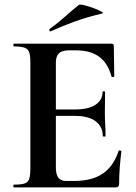

<svg xmlns="http://www.w3.org/2000/svg" viewBox="-20 -815 592 835"><path d="M483 0H41Q38 0 38 -6Q38 -12 41 -12Q72 -12 87 -17Q102 -22 107 -37Q112 -52 112 -81V-544Q112 -573 107 -587.5Q102 -602 87 -607.5Q72 -613 41 -613Q38 -613 38 -619Q38 -625 41 -625H465Q475 -625 475 -616L477 -483Q477 -481 472 -480Q467 -479 465 -482Q449 -541 411 -568.5Q373 -596 311 -596H281Q261 -596 248 -590.5Q235 -585 229 -573Q223 -561 223 -543V-85Q223 -66 228 -53Q233 -40 243 -34Q253 -28 269 -28H302Q380 -28 427 -60Q474 -92 496 -159Q497 -162 502.5 -160.5Q508 -159 508 -157Q504 -128 501 -88.5Q498 -49 498 -15Q498 0 483 0ZM427 -223Q427 -264 396 -287.5Q365 -311 305 -311H170V-339H306Q365 -339 395.5 -359.5Q426 -380 426 -415Q426 -418 431.5 -418Q437 -418 437 -415Q437 -382 436.5 -363.5Q436 -345 436 -325Q436 -300 437.5 -276Q439 -252 439 -223Q439 -221 433 -221Q427 -221 427 -223ZM201 -679Q197 -677 195 -682.5Q193 -688 196 -689Q232 -715 262 -742Q292 -769 322 -793Q326 -797 345.5 -792.5Q365 -788 386.5 -780Q408 -772 420.5 -765Q433 -758 423 -756Q356 -740 304 -721Q252 -702 201 -679Z"/></svg>

Font: Cormorant Infant Light
Style: Bold
Weight: 700
Version: Version 4.001